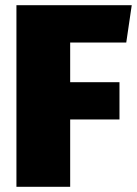

<svg xmlns="http://www.w3.org/2000/svg" viewBox="-20 -716 525 736"><path d="M43 -696H485L464 -553H249V-401H438V-258H249V0H43Z"/></svg>

Font: FiraGO Heavy
Style: Regular
Weight: 900
Designer: bBox Type
Foundry: bBox Type GmbH
Version: Version 1.001